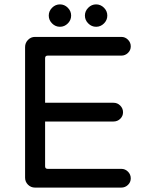

<svg xmlns="http://www.w3.org/2000/svg" viewBox="-20 -850 663 871"><path d="M93.8 -43.9V-636.7Q93.8 -655.3 106.9 -668.9Q120.1 -682.6 138.7 -682.6H530.3Q547.9 -682.6 560.5 -669.9Q573.2 -657.2 573.2 -639.6Q573.2 -622.1 560.5 -609.9Q547.9 -597.7 530.3 -597.7H196.3Q184.6 -597.7 184.6 -585.9V-383.8H495.1Q512.7 -383.8 525.4 -371.1Q538.1 -358.4 538.1 -340.8Q538.1 -323.2 525.4 -311Q512.7 -298.8 495.1 -298.8H184.6V-95.7Q184.6 -84 196.3 -84H530.3Q547.9 -84 560.5 -71.3Q573.2 -58.6 573.2 -41Q573.2 -23.4 560.5 -11.2Q547.9 1 530.3 1H138.7Q120.1 1 106.9 -12.2Q93.8 -25.4 93.8 -43.9ZM252 -830.1Q272.5 -830.1 287.6 -814.9Q302.7 -799.8 302.7 -779.3Q302.7 -758.8 287.6 -743.7Q272.5 -728.5 252 -728.5Q231.4 -728.5 216.3 -743.7Q201.2 -758.8 201.2 -779.3Q201.2 -799.8 216.3 -814.9Q231.4 -830.1 252 -830.1ZM416 -830.1Q436.5 -830.1 451.7 -814.9Q466.8 -799.8 466.8 -779.3Q466.8 -758.8 451.7 -743.7Q436.5 -728.5 416 -728.5Q395.5 -728.5 380.4 -743.7Q365.2 -758.8 365.2 -779.3Q365.2 -799.8 380.4 -814.9Q395.5 -830.1 416 -830.1Z"/></svg>

Font: jf-openhuninn-2.0
Style: Regular
Weight: 400
Designer: [Kosugi Maru]
Designed by MOTOYA      

[Varela Round]
Joe Prince (Latin component); Avraham Cornfeld (Hebrew component)
Foundry: justfont CO.,LTD.
Version: 2.0